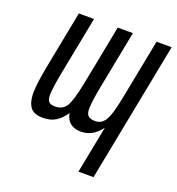

<svg xmlns="http://www.w3.org/2000/svg" viewBox="-136 -657 897 974"><g transform="rotate(20 312.5 -169.5)"><path d="M445.8 -46.9Q421.9 -15.1 395 -1Q368.2 13.2 337.4 13.2Q303.7 13.2 281.2 -3.4Q258.8 -20 252 -55.7Q228 -20.5 200.2 -3.7Q172.4 13.2 131.8 13.2Q101.6 13.2 81.5 2.4Q61.5 -8.3 51.8 -37.1Q44.4 -59.1 44.4 -91.3Q44.4 -117.7 49.1 -151.6Q53.7 -185.5 62 -230L123.5 -546.9H205.6L144.5 -233.9Q141.6 -218.3 139.4 -205.8Q137.2 -193.4 135.3 -182.4Q133.3 -171.4 132.1 -161.1Q130.9 -150.9 129.4 -140.1Q128.4 -131.3 127.7 -123Q127 -114.7 127 -107.9Q127 -86.4 135.7 -74.2Q144.5 -62 170.9 -62Q191.9 -62 206.5 -69.8Q221.2 -77.6 230.5 -91.8Q240.2 -106.9 250.5 -140.4Q260.7 -173.8 272.5 -233.9L333.5 -546.9H415.5L354.5 -233.9Q345.7 -187.5 341.8 -158.2Q337.9 -128.9 337.9 -111.8Q337.9 -98.1 340.3 -89.4Q344.2 -75.2 356.2 -68.6Q368.2 -62 385.3 -62Q405.8 -62 418.5 -70.1Q431.2 -78.1 439.9 -91.8Q444.8 -99.6 449.7 -110.4Q454.6 -121.1 459.5 -137.5Q464.4 -153.8 470 -177.2Q475.6 -200.7 481.9 -233.9L543 -546.9H624.5L477.5 208H396Z"/></g></svg>

Font: Hack
Style: Italic
Weight: 400
Italic angle: -11°
Monospace: yes
Designer: Christopher Simpkins
Foundry: Christopher Simpkins
Version: Version 2.019; ttfautohint (v1.4.1) -l 4 -r 80 -G 350 -x 0 -